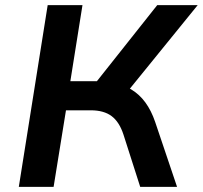

<svg xmlns="http://www.w3.org/2000/svg" viewBox="-20 -725 787 745"><path d="M53 0 165 -705H300L253 -410H371L341 -391L590 -705H747L471 -365L414 -404Q456 -398 488.5 -378.5Q521 -359 544 -327.5Q567 -296 582 -252L667 0H524L459 -203Q443 -252 413 -274.5Q383 -297 332 -297H236L188 0Z"/></svg>

Font: Nunito Sans 8pt
Style: Bold Italic
Weight: 700
Italic angle: -9°
Version: Version 3.101;gftools[0.9.27]